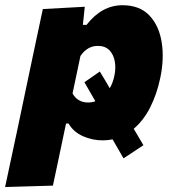

<svg xmlns="http://www.w3.org/2000/svg" viewBox="-69 -536 680 753"><path d="M-49 197.5Q-37.5 144.5 -26.5 92.2Q-15.5 40 -2 -22.5L49 -265Q61 -321 73.2 -379.5Q85.5 -438 99 -500.5L263.5 -509.5L256 -438.5H270.5Q330 -515.5 411.5 -515.5Q478.5 -515.5 516.5 -475.8Q554.5 -436 565 -370.8Q575.5 -305.5 559.5 -230Q546 -166 519.8 -114.5Q493.5 -63 455.5 -31Q464.5 -15.5 474 0.5Q483.5 16.5 493.5 33.5L415.5 85Q404 65 393.2 46.5Q382.5 28 372.5 10.5Q354 14.5 334 14.5Q292.5 14.5 255.5 -2.2Q218.5 -19 200 -51.5H190L181.5 -11.5Q170 42.5 160 91Q150 139.5 138.5 192ZM276.5 -134Q291.5 -134 305 -139Q295 -156.5 284.2 -175Q273.5 -193.5 262 -213.5L322.5 -255.5Q333 -238 342.8 -221.8Q352.5 -205.5 361.5 -190Q374 -211.5 379.5 -238.5Q386 -268 381.2 -295Q376.5 -322 360 -339Q343.5 -356 314.5 -356Q273.5 -356 246.5 -316.5L215.5 -169.5Q235.5 -134 276.5 -134Z"/></svg>

Font: Commissioner ExtraBold
Style: Italic
Weight: 800
Italic angle: -12°
Designer: Kostas Bartsokas
Foundry: Kostas Bartsokas
Version: Version 1.000; ttfautohint (v1.8.3)